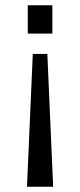

<svg xmlns="http://www.w3.org/2000/svg" viewBox="-20 -546 302 726"><path d="M82 160 104 -342H159L181 160ZM85 -419V-526H178V-419Z"/></svg>

Font: Archivo SemiCondensed
Style: Regular
Weight: 400
Width: 4
Designer: Hector Gatti
Foundry: Omnibus-Type
Version: Version 2.001